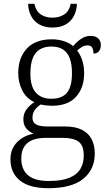

<svg xmlns="http://www.w3.org/2000/svg" viewBox="-20 -751 565 1011"><path d="M234 240Q135 240 85 199.5Q35 159 35 88Q35 48 52.5 20Q70 -8 98 -25Q126 -42 157 -47Q136 -55 119.5 -73.5Q103 -92 103 -123Q103 -153 120 -175.5Q137 -198 161 -213Q118 -233 97 -275.5Q76 -318 76 -366Q76 -446 121 -495Q166 -544 253 -544Q289 -544 319 -533.5Q349 -523 365 -508Q374 -519 387.5 -531.5Q401 -544 418.5 -553Q436 -562 457 -562Q485 -562 498 -548Q511 -534 511 -514Q511 -495 501.5 -482Q492 -469 472 -469Q472 -488 465.5 -500Q459 -512 442 -512Q425 -512 412.5 -504.5Q400 -497 386 -485Q402 -465 412.5 -435Q423 -405 423 -364Q423 -289 380.5 -241.5Q338 -194 253 -194Q241 -194 222.5 -196Q204 -198 195 -201Q177 -190 164 -173Q151 -156 151 -130Q151 -106 170.5 -95.5Q190 -85 230 -85H323Q377 -85 411.5 -67.5Q446 -50 462.5 -18Q479 14 479 58Q479 141 418.5 190.5Q358 240 234 240ZM237 202Q304 202 344.5 185.5Q385 169 403 139Q421 109 421 68Q421 14 393 -5.5Q365 -25 312 -25H217Q183 -25 154.5 -15Q126 -5 109 19Q92 43 92 85Q92 117 105 143.5Q118 170 149.5 186Q181 202 237 202ZM250 -231Q287 -231 311 -244.5Q335 -258 347 -287.5Q359 -317 359 -365Q359 -414 347 -445Q335 -476 311 -491Q287 -506 250 -506Q215 -506 190 -491Q165 -476 152.5 -444.5Q140 -413 140 -364Q140 -295 169 -263Q198 -231 250 -231ZM256 -606Q215 -606 186.5 -622.5Q158 -639 143.5 -667.5Q129 -696 128 -731H161Q169 -693 194 -675.5Q219 -658 256 -658Q293 -658 319 -675.5Q345 -693 352 -731H385Q384 -696 369.5 -667.5Q355 -639 326.5 -622.5Q298 -606 256 -606Z"/></svg>

Font: Noto Serif Armenian Light
Style: Regular
Weight: 300
Version: Version 2.007